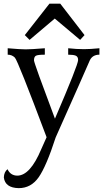

<svg xmlns="http://www.w3.org/2000/svg" viewBox="-38 -729 565 1020"><path d="M61.5 270.5Q-10.7 269 -17.6 213.9Q-16.6 184.6 2 169.9Q17.6 203.6 53.7 204.1Q122.1 204.1 180.7 64.5L209.5 0Q56.6 -407.2 41 -422.9Q25.4 -438.5 2.9 -438.5V-472.7Q69.3 -466.8 98.6 -466.8Q127 -466.8 200.2 -472.7V-438.5Q162.1 -438.5 152.3 -432.6Q142.6 -426.8 142.6 -408.2Q142.6 -394.5 253.9 -98.6Q377 -384.8 377 -410.2Q377 -427.7 364.7 -433.1Q352.5 -438.5 324.2 -438.5V-472.7Q368.2 -467.8 408.2 -467.8Q440.4 -467.8 490.2 -472.7V-438.5Q454.1 -438.5 439.5 -409.2Q411.1 -342.8 257.8 1Q208 154.8 167.5 212.6Q127 270.5 61.5 270.5ZM387.7 -517.1 252.9 -630.4 119.1 -517.1 93.8 -542.5 224.6 -709.5H282.2L411.1 -542.5Z"/></svg>

Font: Kelvinch
Style: Regular
Weight: 400
Designer: Paul James MIller
Foundry: High-Logic / Made with FontCreator
Version: Version 3.30 September 23, 2016